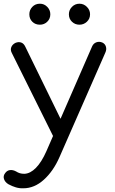

<svg xmlns="http://www.w3.org/2000/svg" viewBox="-43 -775 619 1034"><path d="M83 239Q63 240 42.5 234Q22 228 2 217Q-16 206 -21.5 189Q-27 172 -15 157Q-5 143 10.5 141Q26 139 43 148Q54 155 64.5 158Q75 161 88 161Q120 160 150.5 129Q181 98 207 39L453 -525Q460 -541 475.5 -547Q491 -553 508 -546Q523 -539 527.5 -523.5Q532 -508 524 -491L277 72Q244 147 193 193Q142 239 83 239ZM299 -19Q282 -11 268 -16.5Q254 -22 245 -38L20 -491Q12 -507 18 -521.5Q24 -536 40 -544Q57 -551 71 -546Q85 -541 93 -524L313 -74Q321 -58 318 -42Q315 -26 299 -19ZM172 -642Q147 -642 131 -658Q115 -674 115 -698Q115 -721 131 -738Q147 -755 172 -755Q195 -755 211.5 -738Q228 -721 228 -698Q228 -674 211.5 -658Q195 -642 172 -642ZM385 -642Q361 -642 344.5 -658Q328 -674 328 -698Q328 -721 344.5 -738Q361 -755 385 -755Q408 -755 425 -738Q442 -721 442 -698Q442 -674 425 -658Q408 -642 385 -642Z"/></svg>

Font: Comfortaa Medium
Style: Regular
Weight: 500
Designer: Johan Aakerlund
Foundry: Johan Aakerlund
Version: Version 3.104; ttfautohint (v1.8.1.43-b0c9)